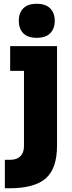

<svg xmlns="http://www.w3.org/2000/svg" viewBox="-20 -798 386 1024"><path d="M247.8 -620.8Q223.6 -596.2 175.8 -596.2Q127.9 -596.2 104 -620.8Q80.1 -645.5 80.1 -687Q80.1 -728.5 104 -753.2Q127.9 -777.8 175.8 -777.8Q223.6 -777.8 247.8 -753.2Q272 -728.5 272 -687Q272 -645.5 247.8 -620.8ZM29.8 206.1H5.9V54.2H34.2Q69.8 54.2 88.9 35.2Q107.9 16.1 107.9 -20V-419.9H34.2V-551.8H284.2V-22Q284.2 101.1 223.9 153.6Q163.6 206.1 29.8 206.1Z"/></svg>

Font: Sora ExtraBold
Style: Regular
Weight: 800
Designer: Jonathan Barnbrook, Julián Moncada
Foundry: Barnbrook Fonts
Version: Version 2.000